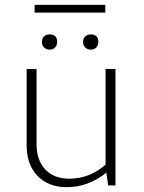

<svg xmlns="http://www.w3.org/2000/svg" viewBox="-20 -766 596 793"><path d="M123 -714V-746H415V-714ZM355 -624Q386 -624 386 -593Q386 -579 377.5 -570Q369 -561 355 -561Q341 -561 332 -570Q323 -579 323 -593Q323 -607 332 -615.5Q341 -624 355 -624ZM185 -624Q216 -624 216 -593Q216 -579 207.5 -570Q199 -561 185 -561Q171 -561 162 -570Q153 -579 153 -593Q153 -607 162 -615.5Q171 -624 185 -624ZM256 7Q180 7 135 -39.5Q90 -86 90 -166V-481H131V-171Q131 -104 167 -66Q203 -28 266 -28Q350 -28 416 -86V-481H457V0H427L419 -53Q345 7 256 7Z"/></svg>

Font: Cantarell Light
Style: Regular
Weight: 300
Designer: Dave Crossland, Nikolaus Waxweiler, Florian Fecher, Jacques Le Bailly, Eben Sorkin, Alexei Vanyashin, Alexios Zavras, Em
Version: Version 0.303